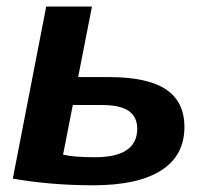

<svg xmlns="http://www.w3.org/2000/svg" viewBox="-20 -548 634 578"><path d="M256.8 -528.3 215.3 -315.9H308.6Q424.3 -315.9 479.7 -278.8Q535.2 -241.7 535.2 -165.5Q535.2 -79.6 465.1 -34.9Q395 9.8 260.7 9.8Q133.8 9.8 18.6 -10.3L119.1 -528.3ZM169.9 -82.5Q201.2 -74.7 266.1 -74.7Q393.1 -74.7 393.1 -160.6Q393.1 -195.8 367.7 -213.9Q342.3 -231.9 285.2 -231.9H199.2Z"/></svg>

Font: Liberation Sans
Style: Bold Italic
Weight: 700
Italic angle: -12°
Designer: Steve Matteson
Foundry: Ascender Corporation
Version: Version 2.1.5